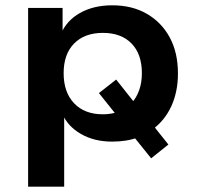

<svg xmlns="http://www.w3.org/2000/svg" viewBox="-20 -524 748 724"><path d="M86 180V-494H216V-394H209Q230 -446 281.5 -475Q333 -504 403 -504Q479 -504 534.5 -471.5Q590 -439 620.5 -382Q651 -325 651 -247Q651 -178 626 -123.5Q601 -69 554 -35L556 -53L615 21L550 73L480 -14L504 -7Q480 2 455.5 6Q431 10 403 10Q335 10 285 -19Q235 -48 215 -95H222V180ZM368 -93Q384 -93 398.5 -95.5Q413 -98 426 -102L421 -88L353 -173L418 -224L495 -127L476 -135Q495 -156 505 -184.5Q515 -213 515 -248Q515 -320 476 -360Q437 -400 368 -400Q299 -400 259.5 -360Q220 -320 220 -248Q220 -176 259.5 -134.5Q299 -93 368 -93Z"/></svg>

Font: Nunito Sans 10pt SemiExpanded
Style: Bold
Weight: 700
Width: 6
Designer: Vernon Adams
Foundry: Vernon Adams
Version: Version 3.101;gftools[0.9.27]